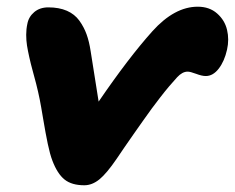

<svg xmlns="http://www.w3.org/2000/svg" viewBox="-20 -546 705 576"><path d="M232.9 9.8Q195.3 9.8 173.8 -7.3Q152.3 -24.4 137.2 -64Q129.9 -83 123.3 -114.5Q116.7 -146 109.6 -188.7Q102.5 -231.4 99.1 -248Q94.7 -270 88.4 -294.9Q82 -319.8 77.1 -337.2Q72.3 -354.5 67.9 -374.3Q63.5 -394 61 -409.4Q58.6 -424.8 58.6 -441.7Q58.6 -458.5 62 -474.1Q65.9 -495.6 82.8 -509.8Q99.6 -523.9 125 -523.9Q157.2 -523.9 180.7 -513.7Q204.1 -503.4 218 -484.1Q231.9 -464.8 239.7 -443.1Q247.6 -421.4 252 -392.1Q270.5 -272.9 275.9 -241.2Q365.7 -372.6 437 -452.1Q503.4 -525.9 573.2 -525.9Q608.4 -525.9 631.3 -505.6Q654.3 -485.4 661.1 -456.5Q668 -427.7 661.1 -397Q653.3 -362.3 636.2 -340.1Q619.1 -317.9 597.2 -317.9Q585.9 -317.9 568.4 -324.5Q550.8 -331.1 543 -331.1Q526.9 -331.1 511.2 -314Q500 -301.8 487.5 -287.1Q475.1 -272.5 460.2 -253.2Q445.3 -233.9 434.8 -219.7Q424.3 -205.6 406.7 -180.4Q389.2 -155.3 381.1 -144Q373 -132.8 353.8 -104.7Q334.5 -76.7 330.1 -69.8Q299.8 -25.4 278.1 -7.8Q256.3 9.8 232.9 9.8Z"/></svg>

Font: Shantell Sans Normal
Style: Italic
Weight: 800
Italic angle: -11.31°
Designer: Stephen Nixon, Anya Danilova, Shantell Martin
Foundry: Arrow Type
Version: Version 1.006;[559af2be0]